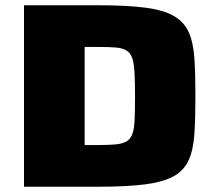

<svg xmlns="http://www.w3.org/2000/svg" viewBox="-20 -708 820 728"><path d="M71 0V-688H352Q461 -688 530.5 -679Q600 -670 639 -647.5Q678 -625 695.5 -586Q713 -547 717 -487.5Q721 -428 721 -344Q721 -259 717 -199.5Q713 -140 695.5 -101Q678 -62 639 -40Q600 -18 530.5 -9Q461 0 352 0ZM301 -158H350Q392 -158 418.5 -160.5Q445 -163 460 -172Q475 -181 482 -200.5Q489 -220 490.5 -255Q492 -290 492 -343Q492 -397 490 -432.5Q488 -468 481.5 -487.5Q475 -507 459.5 -516.5Q444 -526 418 -528Q392 -530 350 -530H301Z"/></svg>

Font: Saira Expanded ExtraBold
Style: Regular
Weight: 800
Width: 7
Designer: Hector Gatti with collaboration of the Omnibus-Type team
Foundry: Omnibus-Type
Version: Version 1.101